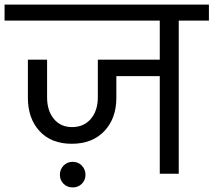

<svg xmlns="http://www.w3.org/2000/svg" viewBox="-47 -760 934 840"><path d="M-27 -670V-740H867V-670H735V0H652V-427H462V-332Q462 -242 409.5 -186.5Q357 -131 267 -131Q177 -131 126 -186.5Q75 -242 75 -332V-499H159V-334Q159 -276 188.5 -240Q218 -204 268 -204Q320 -204 350.5 -240Q381 -276 381 -334V-499H652V-670ZM215 5Q215 -19 231 -35.5Q247 -52 271 -52Q295 -52 311 -35.5Q327 -19 327 5Q327 28 311 44Q295 60 271 60Q247 60 231 44Q215 28 215 5Z"/></svg>

Font: SVN-Poppins
Style: Regular
Weight: 400
Designer: Ninad Kale (Devanagari), Jonny Pinhorn (Latin)
Foundry: Indian Type Foundry
Version: Version 3.002 2017